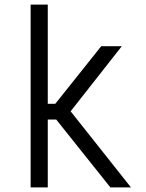

<svg xmlns="http://www.w3.org/2000/svg" viewBox="-20 -820 640 840"><path d="M114 0V-800H189V-366H222L423 -618H513L289 -333L553 0H463L226 -297H189V0Z"/></svg>

Font: Victor Mono Thin
Style: Regular
Weight: 400
Monospace: yes
Version: Version 1.561;gftools[0.9.30]